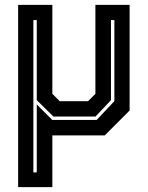

<svg xmlns="http://www.w3.org/2000/svg" viewBox="-20 -560 611 794"><path d="M55 214V-540H196.5V-172L227 -141.5H344L374.5 -172V-540H516V-103L413 0H196.5V214ZM118 153H132V-128L196 -64H380L453 -142V-477H439V-146L375 -78H201L132 -146V-477H118Z"/></svg>

Font: Tourney
Style: Bold
Weight: 700
Designer: Tyler Finck
Foundry: Etcetera Type Co
Version: Version 1.015